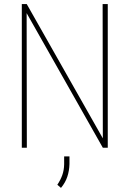

<svg xmlns="http://www.w3.org/2000/svg" viewBox="-20 -731 640 950"><path d="M513.2 0H488.8L111.8 -666L112.8 0H87.9V-710.9H112.3L488.8 -46.4L487.8 -710.9H513.2ZM323.7 80.6Q322.8 114.3 313 143.6Q303.2 172.9 281.7 198.7L263.7 183.1Q279.8 159.2 288.3 135Q296.9 110.8 297.4 81.5V43H323.7Z"/></svg>

Font: Roboto Mono Thin
Style: Regular
Weight: 250
Designer: Google
Version: Version 2.000985; 2015; ttfautohint (v1.3)